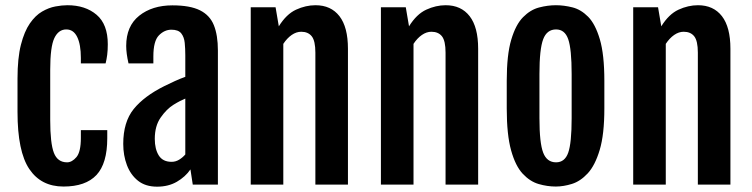

<svg xmlns="http://www.w3.org/2000/svg" viewBox="-20 -700 2852 728"><path d="M46.4 -275.4V-402.3Q46.4 -479.5 59.3 -530.3Q72.3 -581.1 93.3 -611.3Q114.3 -641.6 139.6 -656.2Q165 -670.9 189.9 -675.5Q214.8 -680.2 235.4 -680.2Q303.7 -680.2 346.2 -644Q388.7 -607.9 388.7 -532.2Q388.7 -509.3 386.5 -492.2Q384.3 -475.1 380.4 -459.5H286.6V-480.5Q286.6 -531.2 272.7 -559.8Q258.8 -588.4 231.4 -588.4Q201.7 -588.4 186 -555.4Q170.4 -522.5 170.4 -435.5V-244.6Q170.4 -156.7 184.3 -120.6Q198.2 -84.5 234.4 -84.5Q252.9 -84.5 269.8 -104.2Q286.6 -124 286.6 -177.2V-206.5H386.7V-175.8Q386.7 -80.1 345.7 -36.4Q304.7 7.3 220.7 7.3Q135.7 7.3 91.1 -59.1Q46.4 -125.5 46.4 -275.4Z M603 -373.5Q621.6 -382.8 643.1 -392.6Q664.6 -402.3 682.6 -408.7V-490.2Q682.6 -515.6 680.4 -537.6Q678.2 -559.6 667.2 -573.5Q656.2 -587.4 629.9 -587.4Q603.5 -587.4 582.5 -565.9Q561.5 -544.4 561.5 -486.3V-459.5H467.3Q458.5 -497.6 458.5 -525.9Q458.5 -601.1 507.8 -640.4Q557.1 -679.7 633.8 -679.7Q700.7 -679.7 738.3 -660.9Q775.9 -642.1 791 -604.2Q806.2 -566.4 806.2 -508.3V0H710.9L702.1 -57.6Q682.6 -29.3 650.4 -10.7Q618.2 7.8 575.7 7.8Q531.7 7.8 503.4 -14.6Q475.1 -37.1 461.2 -74Q447.3 -110.8 447.3 -154.3Q447.3 -237.3 486.8 -286.4Q526.4 -335.4 603 -373.5ZM630.4 -86.4Q646 -86.4 659.2 -94.5Q672.4 -102.5 682.6 -114.3V-326.2Q673.3 -322.3 662.6 -316.9Q651.9 -311.5 637.7 -302.7Q611.8 -286.6 589.4 -254.6Q566.9 -222.7 566.9 -173.3Q566.9 -134.8 582 -110.6Q597.2 -86.4 630.4 -86.4Z M930.7 -672.4H1024.9L1037.1 -600.6V-600.1Q1065.9 -646.5 1102.5 -663.3Q1139.2 -680.2 1176.3 -680.2Q1234.9 -680.2 1267.1 -638.7Q1299.3 -597.2 1299.3 -515.1V0H1175.8V-500.5Q1175.8 -544.9 1162.1 -562.3Q1148.4 -579.6 1122.1 -579.6Q1103.5 -579.6 1085.9 -567.4Q1068.4 -555.2 1054.2 -533.7V0H930.7Z M1424.3 -672.4H1518.6L1530.8 -600.6V-600.1Q1559.6 -646.5 1596.2 -663.3Q1632.8 -680.2 1669.9 -680.2Q1728.5 -680.2 1760.7 -638.7Q1793 -597.2 1793 -515.1V0H1669.4V-500.5Q1669.4 -544.9 1655.8 -562.3Q1642.1 -579.6 1615.7 -579.6Q1597.2 -579.6 1579.6 -567.4Q1562 -555.2 1547.9 -533.7V0H1424.3Z M2087.4 7.3Q2055.2 7.3 2022.5 -2.2Q1989.7 -11.7 1962.2 -41Q1934.6 -70.3 1918 -129.6Q1901.4 -189 1901.4 -288.6V-394Q1901.4 -492.2 1918.5 -549.6Q1935.5 -606.9 1963.4 -635Q1991.2 -663.1 2023.9 -671.6Q2056.6 -680.2 2087.9 -680.2Q2118.2 -680.2 2150.4 -672.1Q2182.6 -664.1 2210 -636.5Q2237.3 -608.9 2254.4 -551Q2271.5 -493.2 2271.5 -394V-288.6Q2271.5 -190.4 2253.9 -131.6Q2236.3 -72.8 2208.5 -42.7Q2180.7 -12.7 2148.7 -2.7Q2116.7 7.3 2087.4 7.3ZM2088.4 -84.5Q2121.6 -84.5 2134.5 -121.1Q2147.5 -157.7 2147.5 -252V-419.4Q2147.5 -514.2 2134.5 -551.3Q2121.6 -588.4 2088.4 -588.4Q2053.7 -588.4 2039.6 -551.3Q2025.4 -514.2 2025.4 -419.4V-252Q2025.4 -157.7 2039.6 -121.1Q2053.7 -84.5 2088.4 -84.5Z M2380.9 -672.4H2475.1L2487.3 -600.6V-600.1Q2516.1 -646.5 2552.7 -663.3Q2589.4 -680.2 2626.5 -680.2Q2685.1 -680.2 2717.3 -638.7Q2749.5 -597.2 2749.5 -515.1V0H2626V-500.5Q2626 -544.9 2612.3 -562.3Q2598.6 -579.6 2572.3 -579.6Q2553.7 -579.6 2536.1 -567.4Q2518.6 -555.2 2504.4 -533.7V0H2380.9Z"/></svg>

Font: Fjalla One
Style: Regular
Weight: 400
Designer: Irina Smirnova, Eben Sorkin
Foundry: Sorkin Type
Version: Version 1.002; ttfautohint (v1.8.4.7-5d5b);gftools[0.9.25]